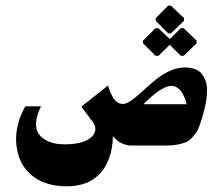

<svg xmlns="http://www.w3.org/2000/svg" viewBox="-20 -511 783 674"><path d="M536 -315 576 -353.7 614.7 -315H624.7L670.3 -359V-368.3L624.7 -412H614.7L576 -373.7L536 -412H526L482 -368.3V-359L526 -315ZM570.3 -394H580.3L626 -438V-447.3L580.3 -491H570.3L526.7 -447.3V-438ZM376 -33.3Q403.3 0 444.3 0H564.7Q585.7 0 602.2 -3.2Q618.7 -6.3 630.7 -11Q642.7 -15.7 652.3 -25.7Q662 -35.7 668 -44.2Q674 -52.7 680 -68.8Q686 -85 689.5 -97Q693 -109 698.3 -130.7Q702.7 -147.7 704.7 -163.3Q706.7 -179 706.7 -195.8Q706.7 -212.7 702 -226.3Q697.3 -240 688.8 -251Q680.3 -262 665 -268.2Q649.7 -274.3 628.7 -274.3Q602 -274.3 574.2 -261.2Q546.3 -248 523.7 -229Q501 -210 480.7 -191.2Q460.3 -172.3 442 -159.2Q423.7 -146 411 -146Q400.3 -146 391.2 -152.7Q382 -159.3 376.5 -169Q371 -178.7 366.8 -188.2Q362.7 -197.7 361 -204.3L359.3 -211L265.7 -136.7L306 -82.3Q311.3 -75 313.5 -67.2Q315.7 -59.3 314 -51.8Q312.3 -44.3 307.7 -37.3Q303 -30.3 294 -24.3Q285 -18.3 273 -13.8Q261 -9.3 244.2 -6.8Q227.3 -4.3 207.7 -4.3Q187 -4.3 169 -8.3Q151 -12.3 135.7 -22.2Q120.3 -32 112.5 -46.7Q104.7 -61.3 107 -84.8Q109.3 -108.3 124 -137.7H69Q56.7 -116.7 48.8 -93.5Q41 -70.3 38 -46.7Q35 -23 37.8 0.3Q40.7 23.7 48.5 44.7Q56.3 65.7 71 83.7Q85.7 101.7 105.5 114.8Q125.3 128 153.2 135.5Q181 143 214.3 143Q241.7 143 264.7 137Q287.7 131 303.3 120.8Q319 110.7 331.7 97.3Q344.3 84 351.8 69.3Q359.3 54.7 364.5 40.2Q369.7 25.7 371.8 12.3Q374 -1 375.2 -11.2Q376.3 -21.3 376 -27.3ZM635 -145.3H484Q486.3 -148 490.7 -152.3Q495 -156.7 507.2 -167.7Q519.3 -178.7 530.8 -187.2Q542.3 -195.7 556.5 -202.7Q570.7 -209.7 581.3 -209.7Q593 -209.7 602.8 -203Q612.7 -196.3 618.3 -186.8Q624 -177.3 628 -168Q632 -158.7 633.3 -152Z"/></svg>

Font: Jomhuria
Style: Regular
Weight: 400
Designer: Arabic design by Kourosh Beigpour, Latin design by Eben Sorkin, engineering by Lasse Fister and Khaled Hosney
Version: Version 1.0000